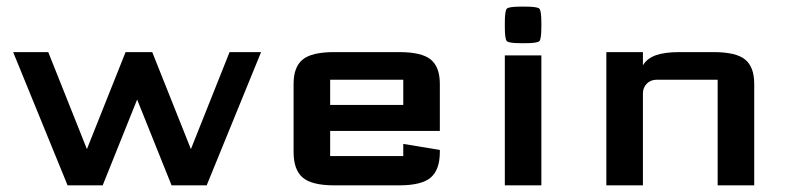

<svg xmlns="http://www.w3.org/2000/svg" viewBox="-20 -557 2365 577"><path d="M392.1 -257.8 288.6 0H183.1L19.5 -400.4H125L241.2 -108.9L357.4 -400.4H437.5L553.7 -108.9L669.9 -400.4H764.6L601.1 0H495.6Z M1301.8 -106.4V-100.1Q1301.8 -46.9 1274.4 -23.4Q1247.1 0 1179.7 0H984.4Q917 0 889.6 -23.4Q862.3 -46.9 862.3 -100.1V-305.2Q862.3 -355.5 889.4 -377.9Q916.5 -400.4 984.4 -400.4H1179.7Q1247.6 -400.4 1274.7 -377.9Q1301.8 -355.5 1301.8 -305.2V-163.6H972.2V-87.9H1191.9V-124.5ZM1191.9 -241.7V-317.4H972.2V-241.7Z M1545.9 -427.2Q1509.3 -427.2 1503.2 -433.3Q1497.1 -439.5 1497.1 -476.1V-488.3Q1497.1 -524.9 1503.2 -531Q1509.3 -537.1 1545.9 -537.1H1558.1Q1594.7 -537.1 1600.8 -531Q1606.9 -524.9 1606.9 -488.3V-476.1Q1606.9 -439.5 1600.8 -433.3Q1594.7 -427.2 1558.1 -427.2ZM1497.1 0V-390.6H1606.9V0Z M1912.1 0H1802.2V-400.4H1912.1V-360.8Q1924.3 -381.3 1950.7 -390.9Q1977.1 -400.4 2022 -400.4H2124.5Q2192.4 -400.4 2219.5 -377.9Q2246.6 -355.5 2246.6 -305.2V0H2136.7V-317.4H1953.6Q1935.5 -317.4 1923.8 -305.7Q1912.1 -293.9 1912.1 -275.9Z"/></svg>

Font: Squarish Sans CT
Style: Regular
Weight: 400
Version: Version 0.9